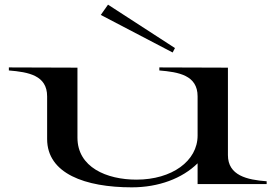

<svg xmlns="http://www.w3.org/2000/svg" viewBox="-20 -790 1181 823"><path d="M545 13C660 13 761 -25 827 -90V-1H1123V-13C1039 -19 957 -38 957 -125V-500L663 -501V-488C745 -481 827 -468 827 -377V-209C827 -100 717 -20 565 -20C437 -20 312 -73 312 -200V-500L18 -501V-488C102 -481 182 -467 182 -377V-194C182 -46 345 13 545 13ZM412 -726 720 -565 730 -584 443 -770Z"/></svg>

Font: Sprat Extended Medium
Style: Regular
Weight: 500
Width: 9
Designer: Ethan Nakache
Foundry: Collletttivo
Version: Version 2.000;Glyphs 3.2 (3217)